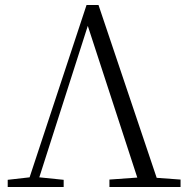

<svg xmlns="http://www.w3.org/2000/svg" viewBox="-20 -752 752 772"><path d="M532 -38 333 -648 138 -39 236 -29V0H11V-29L99 -39L328 -732H376L610 -37L706 -30V0H420V-30Z"/></svg>

Font: GL-CurulMinamoto Light
Style: Regular
Weight: 300
Designer: Eunice (kana); Ryoko NISHIZUKA 西塚涼子 (ideographs); Frank Grießhammer (Latin, Greek & Cyrillic); Wenlong ZHANG
Foundry: Gutenberg Labo; Adobe
Version: Version 1.002